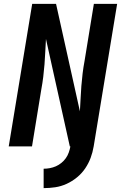

<svg xmlns="http://www.w3.org/2000/svg" viewBox="-20 -755 640 990"><path d="M205 215V115Q221 115 237 112Q253 109 268 102.5Q283 96 296.5 85Q310 74 319.5 60.5Q329 47 334.5 31.5Q340 16 343 0H340L217 -554Q215 -522 213.5 -489Q212 -456 209.5 -423.5Q207 -391 203 -358.5Q199 -326 193 -294L145 0H25L146 -735H269L392 -181Q394 -213 395.5 -246Q397 -279 399.5 -311.5Q402 -344 406 -376.5Q410 -409 416 -441L464 -735H584L463 0Q458 30 447.5 58.5Q437 87 419.5 113Q402 139 377 159.5Q352 180 323.5 193Q295 206 265 210.5Q235 215 205 215Z"/></svg>

Font: Zed Sans Extended
Style: Bold Italic
Weight: 700
Width: 7
Italic angle: -9°
Designer: Belleve Invis
Foundry: Belleve Invis
Version: Version 1.0.0; ttfautohint (v1.8.4)